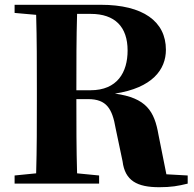

<svg xmlns="http://www.w3.org/2000/svg" viewBox="-20 -767 810 802"><path d="M299 -390C299 -505 299 -608 302 -709H359C460 -709 513 -655 513 -556C513 -465 470 -390 358 -390ZM675 -39 642 -204C625 -303 591 -358 460 -376C617 -400 673 -477 673 -559C673 -678 577 -747 401 -747H41V-713L131 -705C134 -602 134 -499 134 -395V-351C134 -247 134 -144 131 -43L41 -34V0H394V-34L302 -43C299 -145 299 -248 299 -353H348C425 -353 449 -313 463 -231L492 -93C502 -12 553 15 645 15C695 15 723 10 764 0V-34Z"/></svg>

Font: Noto Serif TC Black
Style: Regular
Weight: 900
Version: Version 1.001;PS 1.001;hotconv 16.6.54;makeotf.lib2.5.65590